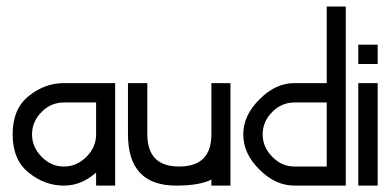

<svg xmlns="http://www.w3.org/2000/svg" viewBox="-20 -580 1220 600"><path d="M19.5 -160.2Q19.5 -240.2 70.3 -280.3Q120.1 -320.3 179.7 -320.3Q240.2 -320.3 269.5 -320.3Q299.8 -320.3 339.8 -320.3Q339.8 -212.9 339.8 0Q325.2 0 280.3 0Q294.9 -40 339.8 -160.2Q339.8 -99.6 290 -49.8Q240.2 0 179.7 0Q179.7 0 179.7 0Q120.1 0 70.3 -40Q19.5 -80.1 19.5 -160.2ZM179.7 -259.8Q139.6 -259.8 110.4 -230.5Q80.1 -200.2 80.1 -160.2Q80.1 -120.1 110.4 -89.8Q139.6 -59.6 179.7 -59.6Q219.7 -59.6 250 -89.8Q280.3 -120.1 280.3 -160.2Q280.3 -179.7 280.3 -210.9Q280.3 -242.2 280.3 -259.8Q259.8 -259.8 240.2 -259.8Q219.7 -259.8 179.7 -259.8ZM280.3 -99.6Q280.3 -75.2 280.3 0Q294.9 0 339.8 0Q339.8 -25.4 339.8 -99.6Q325.2 -99.6 280.3 -99.6ZM339.8 -99.6Q339.8 -75.2 339.8 0Q325.2 0 280.3 0Q280.3 -25.4 280.3 -99.6Q294.9 -99.6 339.8 -99.6ZM280.3 0Q280.3 -19.5 280.3 -80.1Q290 -75.2 320.3 -59.6Q320.3 -44.9 320.3 0Q309.6 0 280.3 0Z M440.4 -160.2Q440.4 -59.6 540 -59.6Q640.6 -59.6 640.6 -160.2Q640.6 -212.9 640.6 -320.3Q655.3 -320.3 700.2 -320.3Q700.2 -240.2 700.2 0Q685.5 0 640.6 0Q640.6 -14.6 640.6 -59.6Q645.5 -65.4 663.1 -72.3Q680.7 -80.1 680.7 -80.1Q680.7 0 530.3 0Q379.9 0 379.9 -160.2Q379.9 -212.9 379.9 -320.3Q395.5 -320.3 440.4 -320.3Q440.4 -280.3 440.4 -160.2Z M1060.5 -559.6Q1060.5 -419.9 1060.5 0Q1020.5 0 990.2 0Q960.9 0 900.4 0Q840.8 0 791 -49.8Q740.2 -99.6 740.2 -160.2Q740.2 -219.7 791 -269.5Q840.8 -320.3 900.4 -320.3Q933.6 -320.3 1001 -320.3Q1001 -379.9 1001 -559.6Q1015.6 -559.6 1060.5 -559.6ZM1001 -59.6Q1001 -110.4 1001 -259.8Q975.6 -259.8 900.4 -259.8Q860.4 -259.8 831.1 -230.5Q800.8 -200.2 800.8 -160.2Q800.8 -120.1 831.1 -89.8Q860.4 -59.6 900.4 -59.6Q940.4 -59.6 951.2 -59.6Q960.9 -59.6 1001 -59.6Z M1099.6 -440.4Q1115.2 -440.4 1160.2 -440.4Q1160.2 -424.8 1160.2 -379.9Q1145.5 -379.9 1099.6 -379.9Q1099.6 -394.5 1099.6 -440.4ZM1099.6 -320.3Q1115.2 -320.3 1160.2 -320.3Q1160.2 -240.2 1160.2 0Q1145.5 0 1099.6 0Q1099.6 -80.1 1099.6 -320.3Z"/></svg>

Font: Moonwalk
Style: Regular
Weight: 400
Designer: BarCoded
Foundry: BarCoded
Version: Version 1.0